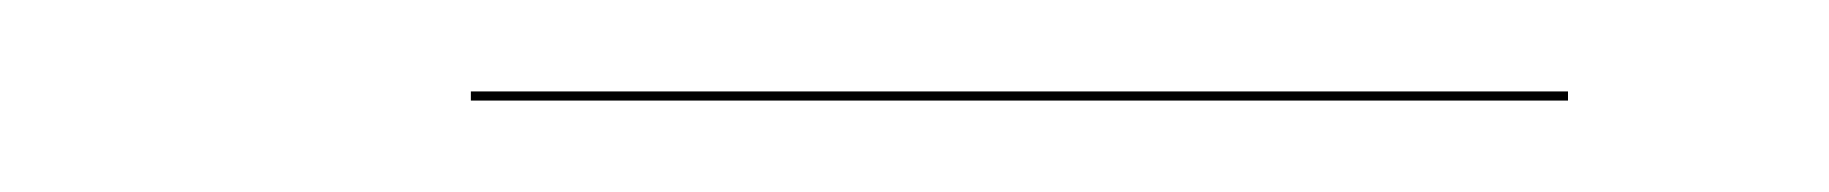

<svg xmlns="http://www.w3.org/2000/svg" viewBox="-20 -296 400 42"><path d="M83 -276H323V-274H83Z"/></svg>

Font: Bodoni* 72 Medium
Style: Italic
Weight: 500
Italic angle: -13°
Version: Version 1.002; ttfautohint (v0.97) -l 8 -r 50 -G 200 -x 14 -